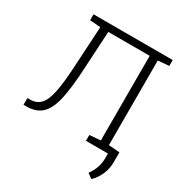

<svg xmlns="http://www.w3.org/2000/svg" viewBox="-204 -862 1143 1204"><g transform="rotate(30 368.0 -260.0)"><path d="M27.8 0V-48.8H45.9Q93.8 -48.8 122.1 -78.9Q150.4 -108.9 165 -183.1Q179.7 -257.3 186 -389.6L201.7 -662.1L124.5 -668V-710.9H697.8V-668L618.2 -661.6V-48.8L697.8 -42.5V0H480V-42.5L559.6 -48.8V-661.6H259.8L244.6 -389.6Q237.3 -245.1 218 -159.9Q198.7 -74.7 158.4 -37.4Q118.2 0 47.9 0ZM628.9 190.9 594.2 165.5Q617.2 133.3 628.2 101.6Q639.2 69.8 639.2 31.7V-38.1H697.8V30.3Q697.8 75.7 679.4 118.2Q661.1 160.6 628.9 190.9Z"/></g></svg>

Font: Roboto Slab Light
Style: Regular
Weight: 300
Designer: Google
Version: Version 2.000; ttfautohint (v1.8.1.43-b0c9)